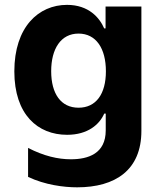

<svg xmlns="http://www.w3.org/2000/svg" viewBox="-20 -573 673 805"><path d="M303.3 212.4C463.8 212.4 572.8 139.9 572.8 -24.1V-545.5H422.6V-453.8H416.9C397.7 -498.2 352.3 -552.6 261 -552.6C141.3 -552.6 40.1 -459.5 40.1 -273.8C40.1 -92.3 138.5 -7.8 261.4 -7.8C348.4 -7.8 397.4 -51.5 416.9 -96.6H423.3V-26.3C423.3 70.7 350.5 94.8 277.3 94.8C222.7 94.8 164.4 81.3 97.7 47.2V168.7C168.3 202.1 247.2 212.4 303.3 212.4ZM309.3 -121.4C235.1 -121.4 194.6 -180.4 194.6 -274.5C194.6 -368.3 235.1 -432.2 309.3 -432.2C382.8 -432.2 424 -370 424 -274.1C424 -178.6 382.5 -121.4 309.3 -121.4Z"/></svg>

Font: TID UI
Style: Bold
Weight: 700
Designer: The TID Project Authors
Foundry: Bakken & Bæck
Version: Version 1.001;hotconv 1.0.109;makeotfexe 2.5.65596